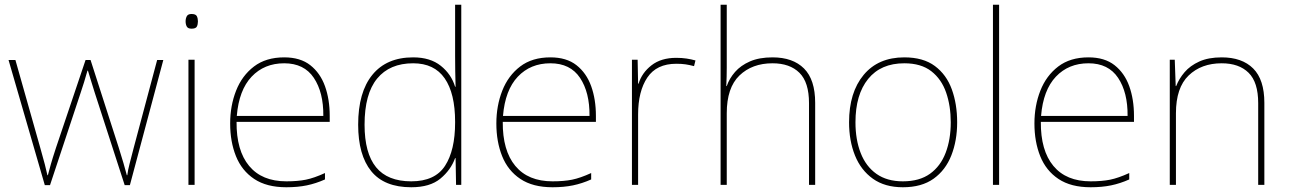

<svg xmlns="http://www.w3.org/2000/svg" viewBox="-20 -780 5438 810"><path d="M380 -388Q372 -414 365.5 -434.5Q359 -455 351 -482H349Q335 -432 320 -388L191 1H169L16 -527H45L150 -156Q163 -110 169 -87Q175 -64 180 -41H182Q188 -64 194.5 -87Q201 -110 216 -156L341 -527H362L481 -157Q504 -84 515 -41H517Q520 -64 526.5 -88.5Q533 -113 544 -156L643 -527H669L528 1H506Z M788 -721Q806 -721 810.5 -711.5Q815 -702 815 -690Q815 -677 810.5 -668Q806 -659 788 -659Q773 -659 768 -668Q763 -677 763 -690Q763 -702 768 -711.5Q773 -721 788 -721ZM801 -528V0H775V-528Z M1179 -538Q1247 -538 1289 -505Q1331 -472 1351 -416.5Q1371 -361 1371 -291V-266H978Q977 -145 1031 -80Q1085 -15 1188 -15Q1236 -15 1270.5 -22Q1305 -29 1351 -50V-23Q1313 -6 1274.5 2Q1236 10 1188 10Q1105 10 1052.5 -25Q1000 -60 975.5 -121Q951 -182 951 -259Q951 -334 976 -397.5Q1001 -461 1051.5 -499.5Q1102 -538 1179 -538ZM1179 -513Q1095 -513 1041.5 -456.5Q988 -400 979 -291H1344Q1345 -390 1304 -451.5Q1263 -513 1179 -513Z M1715 10Q1601 10 1546 -58Q1491 -126 1491 -254Q1491 -391 1551 -464.5Q1611 -538 1723 -538Q1795 -538 1839.5 -502.5Q1884 -467 1900 -414H1902Q1901 -448 1900.5 -480Q1900 -512 1900 -543V-760H1926V0H1904L1902 -113H1900Q1882 -63 1838 -26.5Q1794 10 1715 10ZM1715 -15Q1815 -15 1857.5 -80.5Q1900 -146 1900 -263V-266Q1900 -386 1856 -449.5Q1812 -513 1723 -513Q1624 -513 1571 -448.5Q1518 -384 1518 -254Q1518 -134 1566.5 -74.5Q1615 -15 1715 -15Z M2302 -538Q2370 -538 2412 -505Q2454 -472 2474 -416.5Q2494 -361 2494 -291V-266H2101Q2100 -145 2154 -80Q2208 -15 2311 -15Q2359 -15 2393.5 -22Q2428 -29 2474 -50V-23Q2436 -6 2397.5 2Q2359 10 2311 10Q2228 10 2175.5 -25Q2123 -60 2098.5 -121Q2074 -182 2074 -259Q2074 -334 2099 -397.5Q2124 -461 2174.5 -499.5Q2225 -538 2302 -538ZM2302 -513Q2218 -513 2164.5 -456.5Q2111 -400 2102 -291H2467Q2468 -390 2427 -451.5Q2386 -513 2302 -513Z M2833 -536Q2857 -536 2876.5 -533Q2896 -530 2914 -525L2908 -501Q2889 -506 2872.5 -508.5Q2856 -511 2833 -511Q2750 -511 2711 -453Q2672 -395 2672 -297V0H2646V-528H2670L2672 -427H2674Q2688 -473 2728.5 -504.5Q2769 -536 2833 -536Z M3046 -496Q3046 -474 3045.5 -456.5Q3045 -439 3044 -417H3046Q3057 -449 3081 -476.5Q3105 -504 3144 -521Q3183 -538 3239 -538Q3325 -538 3372 -491Q3419 -444 3419 -346V0H3393V-345Q3393 -433 3352.5 -473Q3312 -513 3239 -513Q3153 -513 3099.5 -461.5Q3046 -410 3046 -302V0H3020V-760H3046Z M4018 -264Q4018 -187 3993.5 -124.5Q3969 -62 3918.5 -26Q3868 10 3789 10Q3713 10 3662.5 -26Q3612 -62 3587 -124Q3562 -186 3562 -264Q3562 -390 3623.5 -464Q3685 -538 3795 -538Q3875 -538 3924 -501.5Q3973 -465 3995.5 -403Q4018 -341 4018 -264ZM3589 -264Q3589 -191 3611 -134.5Q3633 -78 3677.5 -46.5Q3722 -15 3789 -15Q3859 -15 3903.5 -47Q3948 -79 3969.5 -135.5Q3991 -192 3991 -264Q3991 -333 3971.5 -389.5Q3952 -446 3909 -479.5Q3866 -513 3795 -513Q3696 -513 3642.5 -447Q3589 -381 3589 -264Z M4195 0H4169V-760H4195Z M4572 -538Q4640 -538 4682 -505Q4724 -472 4744 -416.5Q4764 -361 4764 -291V-266H4371Q4370 -145 4424 -80Q4478 -15 4581 -15Q4629 -15 4663.5 -22Q4698 -29 4744 -50V-23Q4706 -6 4667.5 2Q4629 10 4581 10Q4498 10 4445.5 -25Q4393 -60 4368.5 -121Q4344 -182 4344 -259Q4344 -334 4369 -397.5Q4394 -461 4444.5 -499.5Q4495 -538 4572 -538ZM4572 -513Q4488 -513 4434.5 -456.5Q4381 -400 4372 -291H4737Q4738 -390 4697 -451.5Q4656 -513 4572 -513Z M5134 -538Q5220 -538 5267 -491Q5314 -444 5314 -346V0H5288V-345Q5288 -433 5247.5 -473Q5207 -513 5134 -513Q5048 -513 4994.5 -461.5Q4941 -410 4941 -302V0H4915V-528H4936L4940 -417H4942Q4954 -448 4977.5 -475.5Q5001 -503 5039.5 -520.5Q5078 -538 5134 -538Z"/></svg>

Font: Noto Sans Lao Looped Thin
Style: Regular
Weight: 100
Designer: Mark Frömberg, Ben Mitchell
Foundry: The Fontpad Ltd
Version: Version 1.002; ttfautohint (v1.8.4.7-5d5b)